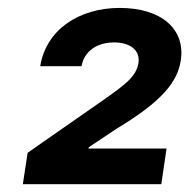

<svg xmlns="http://www.w3.org/2000/svg" viewBox="-20 -826 475 482"><path d="M37.3 -363.6H384.9L398.1 -453.1H202.1L202.8 -456.3L273.8 -503.6C387.1 -571.7 424.7 -620 433.6 -672.6C446.7 -752.8 385.3 -806.1 280.5 -806.1C177.6 -806.1 95.5 -750.7 81 -659.8H184.7C191.4 -697.8 223.7 -719.5 266.3 -719.5C306.1 -719.5 333.1 -700.3 327.4 -666.5C321.4 -633.9 294.7 -614.3 247.2 -580.3L49.4 -442.5Z"/></svg>

Font: TID UI
Style: Bold Italic
Weight: 700
Italic angle: -9.39999°
Designer: The TID Project Authors
Foundry: Bakken & Bæck
Version: Version 1.001;hotconv 1.0.109;makeotfexe 2.5.65596